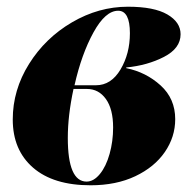

<svg xmlns="http://www.w3.org/2000/svg" viewBox="-20 -540 579 572"><path d="M361 -520Q439 -520 478.5 -497Q518 -474 518 -438Q518 -396 468.5 -370.5Q419 -345 356 -339V-337Q415 -325 458.5 -285.5Q502 -246 502 -185Q502 -132 471 -87Q440 -42 383 -15Q326 12 250 12Q139 12 78.5 -40.5Q18 -93 18 -184Q18 -272 66.5 -349.5Q115 -427 194.5 -473.5Q274 -520 361 -520ZM238 1Q259 1 277.5 -21.5Q296 -44 306.5 -81.5Q317 -119 317 -160Q317 -215 295.5 -245Q274 -275 239 -275H199Q182 -196 182 -129Q182 1 238 1ZM266 -286Q311 -286 339 -333Q367 -380 367 -441Q367 -508 332 -508Q294 -508 258.5 -443.5Q223 -379 202 -286Z"/></svg>

Font: Nyght Serif Dark Italic
Style: Regular
Weight: 800
Italic angle: -16°
Designer: Maksym Kobuzan
Version: Version 0.400